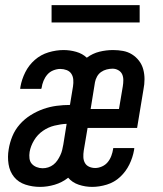

<svg xmlns="http://www.w3.org/2000/svg" viewBox="-20 -724 640 752"><path d="M137 8Q107 8 79.5 -1Q52 -10 35 -31Q18 -52 13.5 -81Q9 -110 14 -139Q18 -165 28.5 -190.5Q39 -216 57.5 -237Q76 -258 100 -273Q124 -288 149.5 -297Q175 -306 201.5 -309.5Q228 -313 254 -313L266 -386Q268 -399 267 -412Q266 -425 259.5 -435Q253 -445 241 -449.5Q229 -454 216 -454Q203 -454 189 -448.5Q175 -443 165.5 -432Q156 -421 150.5 -407.5Q145 -394 143 -380Q142 -379 142 -378Q142 -377 142 -376H59Q59 -378 59.5 -380Q60 -382 60 -384Q65 -413 79 -441Q93 -469 116.5 -489.5Q140 -510 170 -519Q200 -528 229 -528Q254 -528 278.5 -521Q303 -514 320 -498Q343 -515 369.5 -521.5Q396 -528 423 -528Q443 -528 462 -524.5Q481 -521 497 -511Q513 -501 524.5 -486Q536 -471 541 -452.5Q546 -434 546 -414Q546 -394 542 -374L517 -223H323L308 -134Q306 -121 306.5 -108.5Q307 -96 312.5 -86Q318 -76 329 -71Q340 -66 353 -66Q366 -66 379.5 -72Q393 -78 402 -89Q411 -100 416 -113.5Q421 -127 423 -140Q423 -141 423 -142Q423 -143 424 -144H506Q506 -142 505.5 -140Q505 -138 505 -136Q500 -107 486.5 -79.5Q473 -52 450.5 -31Q428 -10 398.5 -1Q369 8 341 8Q314 8 288.5 -0.5Q263 -9 247 -28Q223 -9 194 -0.5Q165 8 137 8ZM446 -297 461 -386Q463 -398 463 -410.5Q463 -423 458.5 -433Q454 -443 443.5 -449Q433 -455 421 -455Q410 -455 398 -452Q386 -449 376 -442Q366 -435 360 -424Q354 -413 352 -402L335 -297ZM147 -65Q158 -65 169 -68.5Q180 -72 189 -79Q198 -86 204.5 -95.5Q211 -105 216 -115.5Q221 -126 223.5 -136.5Q226 -147 228 -158L241 -239Q218 -238 193.5 -232Q169 -226 148 -211.5Q127 -197 113.5 -174.5Q100 -152 96 -129Q94 -116 95.5 -103.5Q97 -91 104.5 -82.5Q112 -74 123.5 -69.5Q135 -65 147 -65ZM182 -636V-704H527V-636Z"/></svg>

Font: Iosevka SS04 Extended Oblique
Style: Regular
Weight: 400
Width: 7
Italic angle: -9°
Monospace: yes
Designer: Belleve Invis
Foundry: Belleve Invis
Version: Version 19.0.0; ttfautohint (v1.8.4)